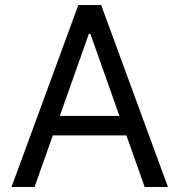

<svg xmlns="http://www.w3.org/2000/svg" viewBox="-20 -747 716 767"><path d="M293 -727H384L651 0H558L485 -206H191L118 0H26ZM341 -612H335L219 -284H457Z"/></svg>

Font: Sinter
Style: Regular
Weight: 400
Foundry: Adobe & rsms
Version: Version 1.000